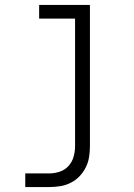

<svg xmlns="http://www.w3.org/2000/svg" viewBox="-20 -540 540 775"><path d="M82 215V160H179Q200 160 221 153Q242 146 256.5 130Q271 114 277 93Q283 72 283 50V-465H138V-520H343V50Q343 73 339.5 94.5Q336 116 326 136Q316 156 300.5 172Q285 188 265 198Q245 208 223 211.5Q201 215 179 215Z"/></svg>

Font: Iosevka Fixed SS04 Light
Style: Regular
Weight: 300
Monospace: yes
Designer: Belleve Invis
Foundry: Belleve Invis
Version: Version 32.5.0